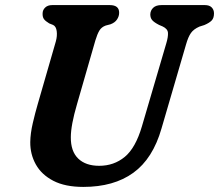

<svg xmlns="http://www.w3.org/2000/svg" viewBox="-20 -720 862 755"><path d="M538 -223 634 -550Q641.5 -575 640.5 -590.8Q639.5 -606.5 619.5 -616L605.5 -622Q586 -632 578.5 -640.8Q571 -649.5 571 -663.5Q571.5 -679 582.5 -689.5Q593.5 -700 615 -700H785.5Q803.5 -700 812.5 -690.8Q821.5 -681.5 821.5 -667.5Q821.5 -649 812.5 -639.5Q803.5 -630 783.5 -621.5L764.5 -615.5Q741.5 -605.5 730.8 -590.2Q720 -575 711.5 -545L615 -214.5Q581 -96 504.2 -40.5Q427.5 15 307.5 15Q236 15 189.8 -9Q143.5 -33 121 -73.2Q98.5 -113.5 99 -161.5Q99.5 -195.5 109 -236.2Q118.5 -277 128.5 -311L199.5 -557Q205.5 -578.5 203 -597.5Q200.5 -616.5 188.5 -622L173.5 -628Q158.5 -637 152.8 -645Q147 -653 147.5 -667Q147.5 -680.5 157.5 -690.2Q167.5 -700 185.5 -700H411.5Q449 -700 448.5 -669.5Q448.5 -656 440.2 -643.5Q432 -631 414.5 -624.5L395.5 -619.5Q379 -613.5 370.8 -599.8Q362.5 -586 355 -561L283 -311Q258.5 -227.5 258.5 -180.5Q258 -125 287.5 -96.5Q317 -68 370 -68Q428 -68 470.5 -103Q513 -138 538 -223Z"/></svg>

Font: Fraunces 9pt S100 SemiBold
Style: Italic
Weight: 600
Italic angle: -16°
Version: Version 1.000; ttfautohint (v1.8.3)